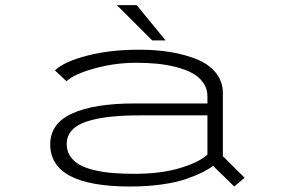

<svg xmlns="http://www.w3.org/2000/svg" viewBox="-20 -702 1090 734"><path d="M613 -547.5H562L426.5 -682.5H502.5ZM513 -512Q577 -512 632.5 -502.8Q688 -493.5 733.8 -474.8Q779.5 -456 805.8 -423Q832 -390 832 -346V-105L915 -22.5L875.5 11L794.5 -68Q777.5 -55 753.5 -43Q729.5 -31 691.5 -17.8Q653.5 -4.5 597.8 3.2Q542 11 477.5 11Q172 11 172 -150Q172 -230 256 -268.2Q340 -306.5 495 -306.5H773V-334Q773 -363 757 -385.8Q741 -408.5 715 -422.5Q689 -436.5 652.8 -445.8Q616.5 -455 579.2 -458.5Q542 -462 500.5 -462Q419 -462 341.5 -440.5Q264 -419 234 -391.5L190 -433Q225.5 -466.5 313 -489.2Q400.5 -512 513 -512ZM495 -37.5Q592.5 -37.5 665.5 -58.8Q738.5 -80 773 -111V-261H515.5Q448 -261 397.8 -255.2Q347.5 -249.5 310.2 -237Q273 -224.5 254 -203Q235 -181.5 235 -151.5Q235 -125 248.2 -105Q261.5 -85 284.2 -72.2Q307 -59.5 340.8 -51.5Q374.5 -43.5 411.8 -40.5Q449 -37.5 495 -37.5Z"/></svg>

Font: League Mono Extended UltraLight
Style: Regular
Weight: 200
Width: 9
Designer: Tyler Finck
Foundry: The League of Moveable Type / Tyler Finck
Version: Version 2.210